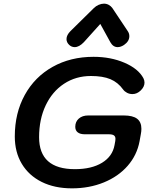

<svg xmlns="http://www.w3.org/2000/svg" viewBox="-20 -1021 834 1051"><path d="M61 -274Q61 -402 115.5 -501Q170 -600 268 -655Q366 -710 492 -710Q586 -710 661.5 -677.5Q737 -645 765 -593Q771 -581 771 -569Q771 -546 750.5 -526Q730 -506 705 -506Q689 -506 675.5 -513Q662 -520 654 -531Q626 -570 584.5 -587.5Q543 -605 478 -605Q395 -605 330.5 -562.5Q266 -520 230 -444Q194 -368 194 -270Q194 -95 390 -95Q481 -95 538.5 -130Q596 -165 607 -227L611 -249Q612 -253 612 -261Q612 -274 603.5 -280Q595 -286 575 -286H444Q419 -286 405.5 -296.5Q392 -307 392 -327Q392 -355 411.5 -372Q431 -389 463 -389H657Q707 -389 730.5 -371Q754 -353 754 -316Q754 -302 751 -287L744 -248Q730 -172 679 -113.5Q628 -55 548.5 -22.5Q469 10 374 10Q279 10 208.5 -25Q138 -60 99.5 -124Q61 -188 61 -274ZM344 -807Q344 -829 366 -851L494 -977Q505 -988 520 -994.5Q535 -1001 549 -1001Q563 -1001 575 -994.5Q587 -988 595 -977L679 -851Q688 -838 688 -823Q688 -795 659 -775Q641 -763 624 -763Q599 -763 584 -790L529 -890L439 -790Q413 -763 389 -763Q372 -763 359 -775Q344 -789 344 -807Z"/></svg>

Font: Kodchasan
Style: Bold Italic
Weight: 700
Italic angle: -10°
Version: Version 1.000; ttfautohint (v1.6)